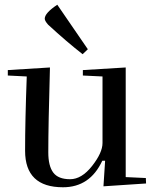

<svg xmlns="http://www.w3.org/2000/svg" viewBox="-20 -779 648 811"><path d="M330 -460 413 -456V-175Q413 -134 369 -78Q325 -22 276 -22Q226 -22 205 -50Q184 -78 184 -135Q184 -248 191 -494L13 -483V-460L93 -456Q86 -268 86 -142Q86 12 246 12Q360 12 412 -100H424L417 8L597 -4L596 -27L511 -31V-494L330 -483ZM222 -759Q169 -724 169 -700Q169 -691 183 -675Q261 -603 329 -550Q341 -561 351 -571Q228 -750 222 -759Z"/></svg>

Font: Rufina
Style: Regular
Weight: 400
Designer: Martin Sommaruga
Foundry: Martin Sommaruga
Version: Version